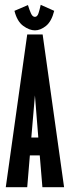

<svg xmlns="http://www.w3.org/2000/svg" viewBox="-20 -777 290 797"><path d="M156 0 145 -132H104L93 0H4L93 -634H157L246 0ZM125 -381 110 -206H139ZM149 -757 205 -732Q194 -688 171 -669.5Q148 -651 125 -651Q102 -651 76.5 -669.5Q51 -688 40 -732L96 -756Q102 -736 108.5 -721.5Q115 -707 125 -707Q135 -707 140 -722.5Q145 -738 149 -757Z"/></svg>

Font: Inconsolata UltraCondensed Black
Style: Regular
Weight: 900
Width: 1
Monospace: yes
Designer: Raph Levien, Cyreal, Brenton Simpson
Foundry: Raph Levien, Cyreal, Google
Version: Version 3.001; ttfautohint (v1.8.2.53-6de2)